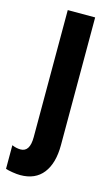

<svg xmlns="http://www.w3.org/2000/svg" viewBox="-150 -593 515 880"><g transform="rotate(15 108.0 -153.5)"><path d="M42 240Q26 240 4.5 236.5Q-17 233 -28 229V117Q-7 126 13 126Q57 126 57 56V-547H187V59Q187 145 150 192.5Q113 240 42 240Z"/></g></svg>

Font: Noto Sans Myanmar ExtraCondensed
Style: Bold
Weight: 700
Width: 2
Designer: Monotype Design Team
Foundry: Monotype Imaging Inc.
Version: Version 2.107; ttfautohint (v1.8.4.7-5d5b)